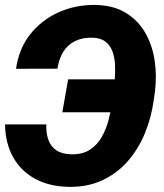

<svg xmlns="http://www.w3.org/2000/svg" viewBox="-24 -741 661 772"><path d="M548.8 -421.9 525.9 -289.6H226.6L250 -421.9ZM-3.9 -240.7H162.1Q161.1 -205.6 170.4 -179.2Q179.7 -152.8 201.4 -137.5Q223.1 -122.1 260.7 -120.6Q306.2 -119.1 336.2 -138.2Q366.2 -157.2 384.8 -189.7Q403.3 -222.2 413.1 -260.5Q422.9 -298.8 427.7 -335.4L432.6 -375Q435.5 -397 437.7 -424.8Q439.9 -452.6 438.5 -481Q437 -509.3 428.5 -533.4Q419.9 -557.6 401.1 -572.8Q382.3 -587.9 350.6 -589.4Q308.6 -590.8 278.6 -576.2Q248.5 -561.5 230.7 -533.2Q212.9 -504.9 207 -464.8L40.5 -464.4Q51.8 -545.4 97.7 -603.3Q143.6 -661.1 211.9 -691.7Q280.3 -722.2 359.9 -721.2Q432.1 -719.7 481.7 -689.5Q531.2 -659.2 559.8 -609.4Q588.4 -559.6 597.7 -498.3Q606.9 -437 599.1 -373.5L593.8 -335.9Q584 -266.6 557.9 -203.6Q531.7 -140.6 489 -92Q446.3 -43.5 387 -15.9Q327.6 11.7 251.5 10.3Q174.8 8.8 117.9 -21.7Q61 -52.2 29.3 -108.2Q-2.4 -164.1 -3.9 -240.7Z"/></svg>

Font: Roboto Black
Style: Italic
Weight: 900
Italic angle: -12°
Designer: Christian Robertson
Foundry: Google
Version: Version 3.0; 2020